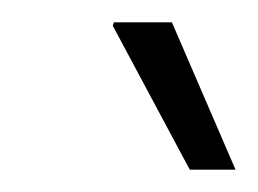

<svg xmlns="http://www.w3.org/2000/svg" viewBox="-20 -743 231 172"><path d="M150 -591 81 -720 82 -723H134L191 -591Z"/></svg>

Font: Archivo SemiCondensed Thin
Style: Italic
Weight: 250
Width: 4
Italic angle: -10°
Designer: Hector Gatti
Foundry: Omnibus-Type
Version: Version 2.001